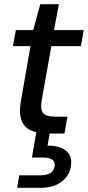

<svg xmlns="http://www.w3.org/2000/svg" viewBox="-20 -640 421 920"><path d="M209 0Q160 0 127 -15.5Q94 -31 82 -66.5Q70 -102 81 -160L126 -419H42L56 -496H139L173 -620H262L239 -496H381L368 -419H226L180 -160Q172 -114 187 -97.5Q202 -81 245 -81H303L289 0ZM62 260 72 200H171Q204 200 221.5 189Q239 178 242 155Q244 135 230.5 125Q217 115 186 115H133L154 -7H219L208 58Q243 57 270.5 67.5Q298 78 311.5 99.5Q325 121 320 154Q316 187 296 211Q276 235 245 247.5Q214 260 178 260Z"/></svg>

Font: DM Sans 36pt Medium
Style: Italic
Weight: 500
Italic angle: -10°
Designer: Colophon Foundry, Jonny Pinhorn
Foundry: Colophon Foundry
Version: Version 4.004;gftools[0.9.30]